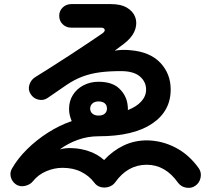

<svg xmlns="http://www.w3.org/2000/svg" viewBox="-20 -840 1040 937"><path d="M934 66Q915 80 889.5 76Q864 72 849 52Q787 -36 696 -36Q603 -36 542 50Q530 66 510.5 72Q491 78 471.5 73Q452 68 439 50Q415 18 376 -1.5Q337 -21 285 -21Q245 -21 206 -4.5Q167 12 141 44Q128 61 103 67Q78 73 58 60Q38 46 32.5 23Q27 0 40 -20Q67 -67 112.5 -112Q158 -157 214.5 -193Q271 -229 330 -249Q324 -263 320.5 -277.5Q317 -292 317 -309Q317 -347 336 -377Q355 -407 388 -424Q421 -441 461 -441Q528 -441 563 -407Q598 -373 603 -326Q604 -320 604 -314.5Q604 -309 604 -303Q646 -319 669.5 -345Q693 -371 693 -403Q693 -441 662.5 -467Q632 -493 570 -493Q512 -493 467 -487Q422 -481 383 -466.5Q344 -452 304 -425Q274 -405 252.5 -389.5Q231 -374 211 -361Q191 -348 166.5 -354Q142 -360 129 -382Q116 -403 123.5 -426.5Q131 -450 151 -463Q182 -482 227.5 -511Q273 -540 321.5 -571.5Q370 -603 412.5 -631.5Q455 -660 481 -678Q494 -688 490.5 -696.5Q487 -705 473 -705H328Q303 -705 286 -721.5Q269 -738 269 -763Q269 -787 286 -803.5Q303 -820 328 -820H522Q570 -820 599.5 -802.5Q629 -785 639.5 -757.5Q650 -730 640.5 -698.5Q631 -667 600 -639Q590 -630 574.5 -618.5Q559 -607 540 -593Q560 -596 579 -596.5Q598 -597 616 -595Q712 -587 762.5 -533.5Q813 -480 813 -403Q813 -297 721.5 -236Q630 -175 461 -175Q408 -175 359.5 -157.5Q311 -140 272 -111Q302 -119 332 -117Q373 -116 415 -101.5Q457 -87 488 -59Q531 -105 583.5 -130Q636 -155 697 -155Q771 -154 837 -119.5Q903 -85 950 -19Q964 1 959 26.5Q954 52 934 66ZM461 -276Q481 -276 491.5 -285.5Q502 -295 502 -310Q502 -327 491 -336Q480 -345 461 -345Q442 -345 431 -335Q420 -325 420 -310Q420 -295 431 -285.5Q442 -276 461 -276Z"/></svg>

Font: Zen Maru Gothic
Style: Bold
Weight: 700
Designer: Yoshimichi Ohira
Foundry: Positype
Version: Version 1.001